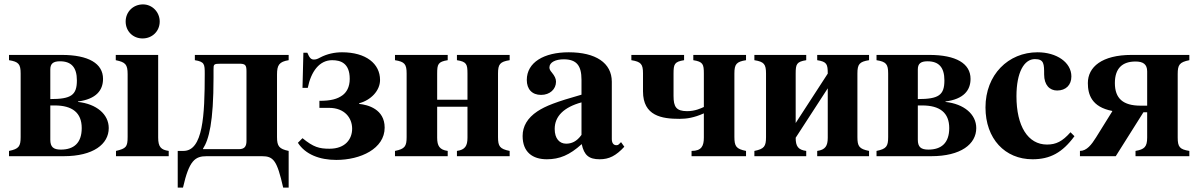

<svg xmlns="http://www.w3.org/2000/svg" viewBox="-20 -711 5451 874"><path d="M21 -461V-437C65 -430 74 -419 74 -376V-87C74 -45 66 -33 21 -24V0H270C405 0 475 -55 475 -128C475 -191 419 -238 335 -247V-249C418 -260 449 -300 449 -352C449 -422 383 -461 261 -461ZM209 -231H229C309 -231 352 -198 352 -128C352 -60 316 -30 257 -30C223 -30 209 -42 209 -75ZM209 -395C209 -421 222 -432 253 -432C304 -432 330 -405 330 -345C330 -278 304 -260 209 -260Z M700 -461H507V-437C551 -428 561 -418 561 -373V-88C561 -42 554 -35 508 -24V0H748V-24C713 -29 700 -42 700 -85ZM631 -691C586 -691 552 -657 552 -613C552 -569 585 -536 629 -536C673 -536 707 -569 707 -613C707 -656 673 -691 631 -691Z M789 -24V143H813C841 19 868 0 921 0H1172C1225 0 1241 19 1269 143H1294V-24C1251 -33 1241 -45 1241 -87V-372C1241 -415 1251 -430 1294 -437V-461H867V-437C911 -430 912 -419 912 -375C912 -185 904 -24 815 -24ZM952 -393C952 -419 952 -421 987 -421H1068C1096 -421 1102 -416 1102 -387V-70C1102 -44 1093 -32 1067 -32H904V-34C931 -76 952 -154 952 -358Z M1357 -311H1381C1396 -386 1434 -437 1492 -437C1529 -437 1572 -425 1572 -352C1572 -314 1557 -291 1540 -278C1516 -260 1486 -252 1434 -252V-220H1478C1549 -220 1583 -174 1583 -125C1583 -79 1553 -34 1480 -34C1433 -34 1407 -41 1357 -82L1336 -61C1370 -8 1435 17 1511 17C1621 17 1731 -34 1731 -130C1731 -214 1655 -234 1615 -238V-241C1668 -255 1710 -298 1710 -347C1710 -421 1646 -473 1537 -473C1504 -473 1469 -466 1437 -449C1426 -443 1419 -440 1409 -440C1396 -440 1389 -447 1379 -471H1361Z M2108 -84C2108 -47 2097 -29 2060 -24V0H2300V-24C2255 -33 2247 -45 2247 -87V-376C2247 -419 2256 -430 2300 -437V-461H2060V-437C2104 -430 2108 -419 2108 -376V-257H1970V-376C1970 -419 1974 -430 2018 -437V-461H1778V-437C1822 -430 1831 -419 1831 -376V-87C1831 -45 1823 -33 1778 -24V0H2018V-24C1981 -29 1970 -47 1970 -84V-225H2108Z M2807 -64 2797 -54C2794 -51 2791 -50 2786 -50C2772 -50 2765 -61 2765 -78V-339C2765 -425 2691 -473 2569 -473C2456 -473 2378 -427 2378 -347C2378 -305 2402 -279 2443 -279C2483 -279 2511 -305 2511 -339C2511 -353 2505 -365 2492 -381C2483 -391 2481 -398 2481 -404C2481 -428 2510 -441 2546 -441C2605 -441 2627 -412 2627 -348V-280C2511 -247 2464 -229 2426 -204C2381 -174 2359 -136 2359 -92C2359 -18 2405 14 2469 14C2527 14 2573 -5 2628 -55C2639 -4 2661 14 2710 14C2753 14 2784 -2 2822 -43ZM2627 -97C2605 -66 2581 -57 2557 -57C2527 -57 2505 -80 2505 -124C2505 -182 2547 -223 2627 -245Z M3184 -85C3184 -47 3174 -24 3128 -24V0H3376V-24C3331 -33 3323 -45 3323 -88V-376C3323 -419 3332 -430 3376 -437V-461H3136V-437C3180 -430 3184 -419 3184 -376V-224C3171 -218 3144 -205 3108 -205C3058 -205 3046 -225 3046 -274V-376C3046 -419 3050 -430 3094 -437V-461H2854V-437C2898 -430 2907 -419 2907 -377V-295C2907 -183 2993 -170 3073 -170C3106 -170 3139 -175 3184 -195Z M3748 -84C3748 -47 3737 -29 3700 -24V0H3936V-24C3891 -33 3883 -45 3883 -87V-376C3883 -419 3892 -430 3936 -437V-461H3700V-437C3744 -430 3748 -419 3748 -376L3602 -151V-376C3602 -419 3606 -430 3650 -437V-461H3414V-437C3458 -430 3467 -419 3467 -376V-87C3467 -45 3459 -33 3414 -24V0H3650V-24C3613 -29 3602 -45 3602 -84L3748 -309Z M3970 -461V-437C4014 -430 4023 -419 4023 -376V-87C4023 -45 4015 -33 3970 -24V0H4219C4354 0 4424 -55 4424 -128C4424 -191 4368 -238 4284 -247V-249C4367 -260 4398 -300 4398 -352C4398 -422 4332 -461 4210 -461ZM4158 -231H4178C4258 -231 4301 -198 4301 -128C4301 -60 4265 -30 4206 -30C4172 -30 4158 -42 4158 -75ZM4158 -395C4158 -421 4171 -432 4202 -432C4253 -432 4279 -405 4279 -345C4279 -278 4253 -260 4158 -260Z M4853 -109C4816 -67 4787 -53 4746 -53C4659 -53 4607 -137 4607 -273C4607 -382 4642 -442 4691 -442C4733 -442 4733 -419 4733 -372C4733 -324 4758 -299 4792 -299C4832 -299 4857 -324 4857 -363C4857 -427 4790 -473 4703 -473C4570 -473 4466 -371 4466 -222C4466 -79 4555 14 4680 14C4760 14 4816 -16 4871 -91Z M5202 -85C5202 -42 5189 -31 5149 -24V0H5394V-24C5350 -31 5341 -42 5341 -85V-374C5341 -416 5349 -428 5394 -437V-461H5131C4996 -461 4932 -406 4932 -333C4932 -281 4949 -224 5043 -206V-204L4969 -85C4949 -53 4927 -24 4896 -24V0H5059L5185 -200H5202ZM5202 -230H5172C5092 -230 5055 -263 5055 -333C5055 -401 5090 -431 5149 -431C5183 -431 5202 -419 5202 -386Z"/></svg>

Font: XITS Math
Style: Bold
Weight: 700
Designer: MicroPress Inc., with final additions and corrections provided by Coen Hoffman, Elsevier (retired)
Version: Version 1.105